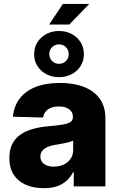

<svg xmlns="http://www.w3.org/2000/svg" viewBox="-20 -960 612 989"><path d="M205.6 9.3Q153.8 9.3 113.8 -7.8Q73.7 -24.9 51 -59.3Q28.3 -93.8 28.3 -145.5Q28.3 -189.9 43.9 -219.7Q59.6 -249.5 87.4 -268.1Q115.2 -286.6 151.6 -296.4Q188 -306.2 229 -309.6Q275.4 -313.5 303.2 -318.4Q331.1 -323.2 343.3 -331.8Q355.5 -340.3 355.5 -356V-358.9Q355.5 -375 346.7 -386.7Q337.9 -398.4 321.8 -405Q305.7 -411.6 283.2 -411.6Q260.3 -411.6 242.7 -404.8Q225.1 -397.9 214.8 -385Q204.6 -372.1 202.1 -354.5L46.4 -358.9Q51.8 -413.1 81.1 -451.9Q110.4 -490.7 162.6 -511.7Q214.8 -532.7 288.1 -532.7Q343.3 -532.7 386.7 -520.8Q430.2 -508.8 460.7 -485.6Q491.2 -462.4 507.1 -429Q522.9 -395.5 522.9 -352.5V0H359.9V-73.2H356.9Q341.8 -45.4 320.6 -27.1Q299.3 -8.8 271 0.2Q242.7 9.3 205.6 9.3ZM256.8 -101.6Q285.2 -101.6 307.9 -112.3Q330.6 -123 343.8 -142.3Q356.9 -161.6 356.9 -187.5V-235.4Q350.1 -232.4 340.6 -229.5Q331.1 -226.6 319.1 -223.9Q307.1 -221.2 293.5 -218.8Q279.8 -216.3 265.1 -213.9Q242.2 -210.4 224.9 -202.9Q207.5 -195.3 197.8 -183.1Q188 -170.9 188 -153.3Q188 -137.2 196.8 -125.5Q205.6 -113.8 220.9 -107.7Q236.3 -101.6 256.8 -101.6ZM232.9 -833.5 304.2 -939.9H439.9L336.9 -833.5ZM283.7 -562.5Q247.6 -562.5 218.5 -577.9Q189.5 -593.3 172.6 -620.1Q155.8 -647 155.8 -681.2Q155.8 -715.3 172.6 -742.2Q189.5 -769 218.5 -784.7Q247.6 -800.3 283.7 -800.3Q320.8 -800.3 349.6 -784.7Q378.4 -769 395.3 -742.2Q412.1 -715.3 412.1 -681.2Q412.1 -647 395.3 -620.1Q378.4 -593.3 349.6 -577.9Q320.8 -562.5 283.7 -562.5ZM283.7 -631.3Q305.7 -631.3 319.8 -645.8Q334 -660.2 334 -681.2Q334 -702.6 319.8 -717Q305.7 -731.4 283.7 -731.4Q262.7 -731.4 248.3 -717Q233.9 -702.6 233.9 -681.2Q233.9 -660.2 248.3 -645.8Q262.7 -631.3 283.7 -631.3Z"/></svg>

Font: Inter 28pt ExtraBold
Style: Regular
Weight: 800
Designer: Rasmus Andersson
Foundry: rsms
Version: Version 4.001;git-66647c0bb